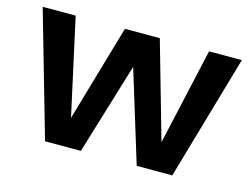

<svg xmlns="http://www.w3.org/2000/svg" viewBox="-78 -658 1028 787"><g transform="rotate(15 436.0 -265.0)"><path d="M166 0 14 -530H154L244 -120L363 -530H511L628 -120L720 -530H859L706 0H555L436 -388L318 0Z"/></g></svg>

Font: Roundo SemiBold
Style: Regular
Weight: 600
Designer: Namrata Goyal (Gurmukhi), Shiva Nallaperumal (Latin)
Foundry: Indian Type Foundry
Version: Version 1.000;PS 1.0;hotconv 1.0.88;makeotf.lib2.5.647800